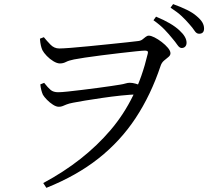

<svg xmlns="http://www.w3.org/2000/svg" viewBox="-20 -854 1040 936"><path d="M818.6 -668.6Q803.2 -687.8 782.1 -709.9Q761 -731.9 728.2 -755.3L740.7 -772.8Q779.7 -756.7 807.8 -740.1Q835.9 -723.6 854.6 -706.1Q889.5 -674.2 889.5 -646Q889.5 -633.9 883 -627Q876.5 -620 865.6 -620Q854.9 -620 844.9 -634.8Q834.9 -649.6 818.6 -668.6ZM902.8 -736.5Q886.3 -755.9 866.2 -774.9Q846.1 -794 811.4 -816.7L823.9 -834Q862.4 -820.1 891.1 -806Q919.8 -791.8 937 -776.8Q957.6 -759.9 966.2 -745.2Q974.8 -730.5 974.8 -715Q974.8 -689.5 950.4 -689.5Q937.8 -689.5 928.5 -703.9Q919.2 -718.3 902.8 -736.5ZM195.3 -450.1Q214 -426.1 227.3 -415.2Q240.6 -404.4 263.4 -404.4Q279.5 -404.4 310.4 -407.7Q341.3 -410.9 379.8 -415.7Q418.3 -420.5 456.1 -425.4Q493.9 -430.3 523.3 -434.8Q552.8 -439.3 566.2 -441.5Q581.5 -443.9 592.3 -447.2Q603.1 -450.5 612.5 -450.5Q626 -450.5 641.6 -446Q657.2 -441.4 671.6 -436.2L654.7 -394.1Q616.6 -393.1 570 -388.2Q523.4 -383.3 477.7 -376.5Q432.1 -369.8 394.6 -363.7Q357.1 -357.5 336.3 -353.3Q315.3 -349.3 304 -344.6Q292.6 -339.9 284.9 -336.7Q277.1 -333.5 266.7 -333.5Q253.8 -333.5 238.1 -343.7Q222.3 -353.8 208.9 -367.6Q195.4 -381.4 189.2 -392.1Q184.8 -401.9 181.4 -414.7Q178 -427.5 176.6 -442.7ZM268.8 -617.7Q285.1 -617.7 324.5 -620.7Q363.9 -623.7 413.6 -628.7Q463.3 -633.7 512.7 -638.7Q562 -643.7 600.1 -647.8Q638.3 -651.9 653.3 -653.9Q666.1 -655.3 674.3 -661.6Q682.6 -668 690 -674.1Q697.5 -680.2 705.6 -680.2Q716.1 -680.2 733.3 -671.6Q750.5 -662.9 768.4 -649.2Q786.2 -635.6 798.6 -620.8Q811 -605.9 811 -594.4Q811 -584.1 801 -576.1Q791 -568.2 779.6 -558.5Q768.1 -548.9 762.9 -532.9Q715.5 -391 641.3 -278.6Q567.1 -166.1 460.3 -81.7Q353.5 2.7 206.1 61.7L190.8 38.4Q389.9 -68.3 519.2 -220.1Q648.4 -371.9 699.5 -589.2Q703.1 -601.5 699.1 -604.4Q695.1 -607.3 686.8 -607.3Q675.7 -607.3 642.5 -603.8Q609.2 -600.3 564.9 -595.2Q520.5 -590.1 475.3 -584.3Q430.1 -578.5 393.7 -573.1Q357.3 -567.6 340.7 -564.2Q314.8 -559 301.3 -551.8Q287.7 -544.7 271.9 -544.7Q258.4 -544.7 240.5 -555.4Q222.7 -566 208 -581.4Q193.3 -596.8 186.7 -609.5Q182.3 -619.2 179.2 -632.4Q176.1 -645.6 174.7 -665.4L193.8 -672.7Q207.6 -655.5 225.9 -636.6Q244.2 -617.7 268.8 -617.7Z"/></svg>

Font: Early Summer Mincho VF
Style: Regular
Weight: 250
Designer: GuiWonder
Version: Version 1.002